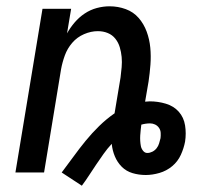

<svg xmlns="http://www.w3.org/2000/svg" viewBox="-20 -548 640 610"><path d="M240 42 176 0Q195 -25 213.5 -50.5Q232 -76 252 -100.5Q272 -125 295 -147.5Q318 -170 344 -188L363 -302Q365 -318 366.5 -334.5Q368 -351 366.5 -367Q365 -383 360.5 -398Q356 -413 346.5 -425Q337 -437 322.5 -443Q308 -449 291 -449Q269 -449 247 -439.5Q225 -430 209.5 -412Q194 -394 186 -372Q178 -350 174 -328L120 0H29L115 -520H206L193 -442Q203 -460 217 -476.5Q231 -493 249 -505Q267 -517 287.5 -522.5Q308 -528 328 -528Q355 -528 379.5 -519Q404 -510 420.5 -491Q437 -472 446 -447.5Q455 -423 457.5 -396.5Q460 -370 458 -343Q456 -316 452 -289L441 -225Q445 -225 448.5 -225.5Q452 -226 456 -226Q482 -226 507 -218.5Q532 -211 548 -193Q564 -175 568 -149.5Q572 -124 568 -98Q564 -77 554.5 -56Q545 -35 527 -20Q509 -5 486.5 1.5Q464 8 443 8Q421 8 401 2Q381 -4 367 -18Q353 -32 345 -51Q337 -70 335 -91Q321 -76 309 -59Q297 -42 285.5 -25Q274 -8 263 9Q252 26 240 42ZM448 -62Q456 -62 464 -66Q472 -70 477.5 -77Q483 -84 485.5 -92.5Q488 -101 490 -109Q491 -117 490.5 -126Q490 -135 485 -142Q480 -149 472.5 -152.5Q465 -156 457 -156Q450 -156 443 -155Q436 -154 429 -152Q428 -144 427 -135Q426 -126 425.5 -117.5Q425 -109 425.5 -100.5Q426 -92 427.5 -84Q429 -76 434.5 -69Q440 -62 448 -62Z"/></svg>

Font: Iosevka Medium Extended
Style: Italic
Weight: 500
Width: 7
Italic angle: -9°
Monospace: yes
Designer: Belleve Invis
Foundry: Belleve Invis
Version: Version 32.5.0; ttfautohint (v1.8.4)